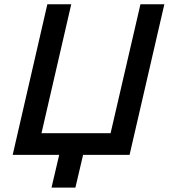

<svg xmlns="http://www.w3.org/2000/svg" viewBox="-20 -709 772 879"><path d="M215.8 149.9 251 0H38.1L196.8 -689.5H306.2L169.9 -99.1H486.3L623 -689.5H732.4L573.2 0H360.4L325.2 149.9Z"/></svg>

Font: HK Grotesk SemiBold Italic
Style: Regular
Weight: 600
Italic angle: -13°
Designer: Alfredo Marco Pradil and Stefan Peev
Foundry: Hanken Design Co.
Version: Version 1.000;PS 001.000;hotconv 1.0.88;makeotf.lib2.5.64775